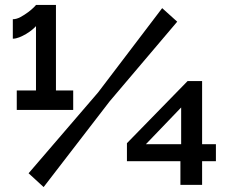

<svg xmlns="http://www.w3.org/2000/svg" viewBox="-20 -751 923 779"><path d="M277 -384V-305H48V-384H126V-645Q121 -639 110 -630Q99 -621 85.5 -613Q72 -605 58 -599.5Q44 -594 32 -594V-673Q47 -673 63.5 -682Q80 -691 94 -701.5Q108 -712 117 -721Q126 -730 126 -731H207V-384ZM96 -48 378 -376 638 -718 699 -663 425 -340 157 8ZM712 -1V-97H495V-170L741 -422H800V-166H856V-97H800V-1ZM572 -166H715V-315Z"/></svg>

Font: Rising Sun
Style: Bold
Weight: 700
Designer: Matt McInerney, Pablo Impallari, Rodrigo Fuenzalida (Raleway font), Stephen Hutchings (Greek), Cristiano Sobral (main ch
Foundry: The Rising Sun Project Authors
Version: Version 4.327; ttfautohint (v1.8.4.7-5d5b-dirty)